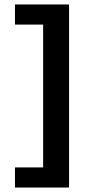

<svg xmlns="http://www.w3.org/2000/svg" viewBox="-20 -739 394 859"><path d="M289 -719V100H47V10H173V-629H47V-719Z"/></svg>

Font: BM HANNA
Style: Regular
Weight: 400
Designer: BONGJIN KIM, JAEHYUN KEUM, MINJUNG KIM, JUHEE TAE
Foundry: WOOWA BROTHERS Corporation.
Version: Version 1.000